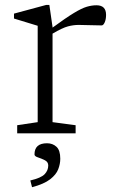

<svg xmlns="http://www.w3.org/2000/svg" viewBox="-20 -543 476 782"><path d="M194 -433V-430.5Q248.5 -470.5 280.8 -490Q313 -509.5 333.5 -515.5Q354 -521.5 373 -521.5Q412 -521.5 412 -482.5Q412 -464.5 406.5 -452Q401 -439.5 394 -439.5Q369.5 -439.5 346 -440.5Q322.5 -441.5 300.5 -441.5Q279 -441.5 256.5 -435.5Q234 -429.5 194 -406V-45.5L288 -33V0H50V-33L133.5 -45.5V-438Q124 -441 94.2 -450Q64.5 -459 37 -467.5V-487.5L168.5 -523H181ZM103.5 192Q147 182 161.8 166.5Q176.5 151 176.5 131Q176.5 116.5 162.5 109.5Q148.5 102.5 134.5 98Q120.5 93.5 120.5 86Q120.5 40.5 171.5 40.5Q194.5 40.5 210 54.8Q225.5 69 225.5 103.5Q225.5 124.5 217.2 146.2Q209 168 184.2 187.2Q159.5 206.5 110.5 219.5Z"/></svg>

Font: Newsreader 6pt Light
Style: Regular
Weight: 300
Designer: Hugues Gentile
Foundry: Production Type
Version: Version 1.003; ttfautohint (v1.8.3)